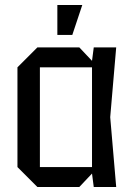

<svg xmlns="http://www.w3.org/2000/svg" viewBox="-20 -750 530 770"><path d="M130 0 50 -80V-480L130 -560H298L349 -506L356 -560H446L422 -280L446 0H356L349 -54L298 0ZM140 -80H349V-480H140ZM210 -610V-730H310L270 -610Z"/></svg>

Font: Tektur SemiCondensed
Style: Regular
Weight: 400
Width: 4
Designer: Adam Jagosz
Foundry: Adam Jagosz
Version: Version 1.005;gftools[0.9.30]